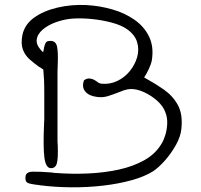

<svg xmlns="http://www.w3.org/2000/svg" viewBox="-20 -758 835 798"><path d="M146 12Q142 11 138 10.5Q134 10 131 10Q106 7 95 2Q84 -3 86 -23Q87 -44 116.5 -44.5Q146 -45 196 -41Q200 -40 204.5 -39.5Q209 -39 213 -39Q279 -34 346 -37Q413 -40 473 -53Q533 -66 579.5 -92Q626 -118 651 -160Q660 -174 667 -196.5Q674 -219 675 -244.5Q676 -270 667 -292Q658 -317 633.5 -339Q609 -361 578.5 -375Q548 -389 521 -388Q508 -387 494.5 -382.5Q481 -378 467 -372Q449 -365 428.5 -358.5Q408 -352 384 -355Q350 -359 334.5 -377.5Q319 -396 329 -424Q340 -433 354 -431.5Q368 -430 381 -420Q386 -416 390.5 -413.5Q395 -411 403 -410Q437 -407 467.5 -421.5Q498 -436 519.5 -462.5Q541 -489 550 -520.5Q559 -552 550 -582.5Q541 -613 509 -636Q485 -653 446.5 -663.5Q408 -674 365.5 -678.5Q323 -683 286 -681Q251 -679 216 -667Q181 -655 158 -635.5Q135 -616 132.5 -592Q130 -568 159 -541Q161 -545 163 -559Q163 -559 163 -560Q165 -570 169.5 -579.5Q174 -589 192 -588Q212 -587 217 -565Q222 -543 220 -490Q220 -483 219.5 -476Q219 -469 219 -463V-183Q219 -176 219 -169Q219 -162 220 -154Q222 -101 216.5 -80Q211 -59 192 -59Q170 -59 164.5 -103.5Q159 -148 163 -239Q163 -247 163.5 -252Q164 -257 164 -261Q164 -331 164 -368Q164 -405 163 -426.5Q162 -448 160 -469Q156 -471 152.5 -474Q149 -477 141 -481Q122 -495 103.5 -511Q85 -527 75.5 -551Q66 -575 73 -612Q82 -656 121.5 -684.5Q161 -713 219 -726.5Q277 -740 339 -737Q394 -734 446.5 -719Q499 -704 539.5 -675.5Q580 -647 600 -605Q620 -563 611 -507Q608 -491 598 -470Q588 -449 579 -436L581 -435Q623 -412 660.5 -386Q698 -360 719 -322Q740 -284 734 -224Q731 -191 711.5 -156Q692 -121 666 -91.5Q640 -62 616 -46Q581 -24 527 -9Q473 6 408.5 13.5Q344 21 276.5 20.5Q209 20 146 12Z"/></svg>

Font: Yuji Hentaigana Akari
Style: Regular
Weight: 400
Designer: Kataoka Yuji
Foundry: Kinuta Font Factory
Version: Version 3.002